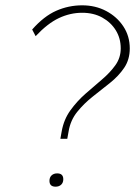

<svg xmlns="http://www.w3.org/2000/svg" viewBox="-20 -698 512 722"><path d="M207 -176 212 -204Q220 -249 245 -283.5Q270 -318 302 -346Q334 -374 364 -399.5Q394 -425 414 -453Q434 -481 434 -516Q434 -554 415.5 -584Q397 -614 364.5 -632Q332 -650 289 -650Q244 -650 201.5 -630Q159 -610 114 -562L101 -587Q145 -637 191.5 -657.5Q238 -678 289 -678Q339 -678 379.5 -656.5Q420 -635 444 -598.5Q468 -562 468 -516Q468 -474 447 -443Q426 -412 394 -386.5Q362 -361 329 -335Q296 -309 270.5 -277.5Q245 -246 238 -204L233 -176ZM189 4Q166 4 166 -18Q166 -31 174 -38.5Q182 -46 195 -46Q218 -46 218 -24Q218 -11 210 -3.5Q202 4 189 4Z"/></svg>

Font: Gantari Thin
Style: Italic
Weight: 100
Italic angle: -10°
Designer: Anugrah Pasau
Foundry: Lafontype
Version: Version 1.000; ttfautohint (v1.8.4.7-5d5b)